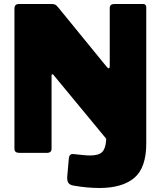

<svg xmlns="http://www.w3.org/2000/svg" viewBox="-20 -762 801 957"><path d="M694 -742Q709 -742 709 -725V-47Q709 74 649.5 124.5Q590 175 476 175Q445 175 412.5 172Q380 169 346 163Q329 160 321.5 150.5Q314 141 315 120L323 29Q325 3 347 6Q359 7 385.5 10Q412 13 428 13Q472 13 489 -4Q506 -21 509 -62V-71L247 -388Q243 -393 240 -392Q237 -391 237 -386V-22Q238 0 213 0H77Q52 0 52 -20V-719Q52 -742 74 -742H237Q250 -742 256 -738.5Q262 -735 271 -724L511 -430Q518 -421 522.5 -421.5Q527 -422 527 -434V-721Q527 -742 549 -742H694Z"/></svg>

Font: Libre Franklin Black
Style: Regular
Weight: 900
Designer: Pablo Impallari, Rodrigo Fuenzalida, Nhung Nguyen
Foundry: Impallari Type
Version: Version 3.000